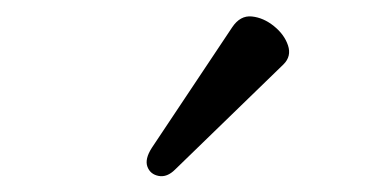

<svg xmlns="http://www.w3.org/2000/svg" viewBox="-20 -712 487 239"><path d="M198 -501Q188 -491 177.5 -493Q167 -495 163.5 -504.5Q160 -514 169 -528L269 -678Q279 -693 293.5 -691.5Q308 -690 321 -679.5Q334 -669 338.5 -655.5Q343 -642 333 -632Z"/></svg>

Font: Junicode VF
Style: Italic
Weight: 400
Italic angle: -11°
Designer: Peter S. Baker
Version: Version 2.209